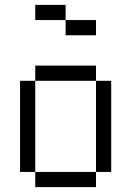

<svg xmlns="http://www.w3.org/2000/svg" viewBox="-20 -770 540 790"><path d="M375 -625V-687.5H250V-625ZM125 -62.5V0H375V-62.5ZM125 -62.5Q125 -62.5 125 -437.5H62.5Q62.5 -437.5 62.5 -62.5ZM375 -62.5H437.5Q437.5 -62.5 437.5 -437.5H375Q375 -437.5 375 -62.5ZM125 -437.5H375V-500H125ZM250 -687.5V-750H125V-687.5Z"/></svg>

Font: CalcUnifontExMono
Style: Regular
Weight: 500
Version: Version 15.0.06